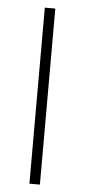

<svg xmlns="http://www.w3.org/2000/svg" viewBox="-52 -736 338 766"><g transform="rotate(5 117.0 -352.5)"><path d="M96 0V-705H138V0Z"/></g></svg>

Font: Nunito Sans 12pt ExtraLight
Style: Regular
Weight: 200
Designer: Vernon Adams
Foundry: Vernon Adams
Version: Version 3.101;gftools[0.9.27]